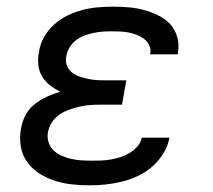

<svg xmlns="http://www.w3.org/2000/svg" viewBox="-20 -548 640 576"><path d="M248 8Q221 8 194.5 5Q168 2 143.5 -6Q119 -14 98 -27.5Q77 -41 62 -61.5Q47 -82 42.5 -108Q38 -134 43 -162Q46 -182 56 -201.5Q66 -221 83.5 -235Q101 -249 121 -258Q141 -267 161 -273Q144 -281 130 -292Q116 -303 106.5 -318.5Q97 -334 95 -353Q93 -372 97 -392Q100 -415 112 -436.5Q124 -458 142.5 -474.5Q161 -491 182.5 -501.5Q204 -512 227 -518Q250 -524 273.5 -526Q297 -528 319 -528Q343 -528 366.5 -526Q390 -524 412 -518Q434 -512 454.5 -502Q475 -492 490 -476Q505 -460 511.5 -437.5Q518 -415 514 -391L513 -385H430L431 -387Q433 -401 427.5 -412.5Q422 -424 412 -431.5Q402 -439 390.5 -443.5Q379 -448 366 -450.5Q353 -453 340 -453.5Q327 -454 313 -454Q300 -454 286.5 -453Q273 -452 259.5 -449Q246 -446 232.5 -441Q219 -436 207.5 -427Q196 -418 188.5 -405.5Q181 -393 179 -380Q176 -366 180 -353.5Q184 -341 193.5 -332.5Q203 -324 215.5 -319.5Q228 -315 241 -312Q254 -309 267.5 -308Q281 -307 295 -307H359L346 -234H282Q267 -234 251.5 -233Q236 -232 220.5 -228.5Q205 -225 189 -219.5Q173 -214 159.5 -205Q146 -196 136.5 -182Q127 -168 124 -152Q121 -137 125.5 -122Q130 -107 140.5 -97Q151 -87 164.5 -81Q178 -75 193 -71.5Q208 -68 223.5 -67Q239 -66 255 -66Q269 -66 283.5 -66.5Q298 -67 312.5 -69.5Q327 -72 341 -76.5Q355 -81 368.5 -89Q382 -97 392.5 -109Q403 -121 405 -135H488V-134Q484 -110 470 -87.5Q456 -65 436.5 -48Q417 -31 393.5 -20Q370 -9 345.5 -3Q321 3 296.5 5.5Q272 8 248 8Z"/></svg>

Font: Iosevka Extended Oblique
Style: Regular
Weight: 400
Width: 7
Italic angle: -9°
Monospace: yes
Designer: Belleve Invis
Foundry: Belleve Invis
Version: Version 32.0.1; ttfautohint (v1.8.4)